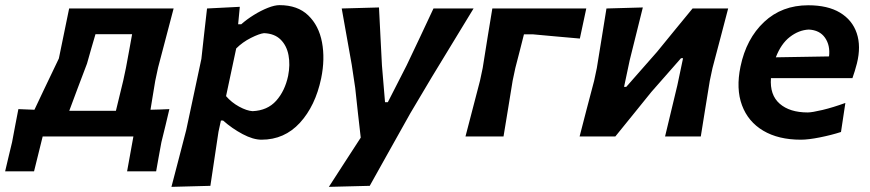

<svg xmlns="http://www.w3.org/2000/svg" viewBox="-96 -531 3384 747"><path d="M-76 135.5Q-69.5 107 -62.5 78.2Q-55.5 49.5 -49 22Q-43 -10 -36.8 -42.8Q-30.5 -75.5 -24.5 -106.5Q-9 -106 6.8 -105.2Q22.5 -104.5 38 -104Q50 -129.5 73.2 -178.5Q96.5 -227.5 133 -303.5Q144.5 -360 154.2 -406.5Q164 -453 173 -498H579.5Q565 -443.5 551.5 -391.5Q538 -339.5 519 -268L508 -216.5Q502.5 -183.5 498 -156.2Q493.5 -129 489.5 -104Q508 -104.5 526.5 -105Q545 -105.5 563 -106.5Q556 -75.5 547.8 -42.5Q539.5 -9.5 532 22Q526.5 51 521.5 79.2Q516.5 107.5 511.5 135.5H398.5L423 0H70L36.5 135.5ZM242.5 -283.5Q225.5 -239 206.5 -188.5Q187.5 -138 173.5 -100H355Q367 -150 383.5 -217.5L394 -267Q401 -305.5 407 -337.2Q413 -369 418 -398H275.5Q267.5 -371.5 259.5 -343.5Q251.5 -315.5 242.5 -283.5Z M571 196Q585 142 598.8 89.5Q612.5 37 628.5 -25L687.5 -302Q693 -350 698.2 -398.8Q703.5 -447.5 709.5 -498L837 -504.5L830.5 -436.5H842.5Q864.5 -456 892 -473Q919.5 -490 946 -500.5Q972.5 -511 991.5 -511Q1062 -511 1103.2 -471.2Q1144.5 -431.5 1156.8 -366.5Q1169 -301.5 1153.5 -226Q1131 -119 1070.8 -53.2Q1010.5 12.5 921.5 12.5Q889 12.5 848 -9.2Q807 -31 772 -62H763.5L754 -18Q745.5 39 738 88.5Q730.5 138 722.5 192ZM886.5 -98.5Q944.5 -101 978.5 -139Q1012.5 -177 1025 -236Q1033.5 -279 1026.5 -316.2Q1019.5 -353.5 995.8 -377Q972 -400.5 931 -402Q913 -400 880.2 -383.5Q847.5 -367 823 -342.5L783.5 -157Q804.5 -132.5 834.2 -116.2Q864 -100 886.5 -98.5Z M1183.5 196Q1213.5 149.5 1245 100.8Q1276.5 52 1307.5 4.5Q1302 -43.5 1296.5 -92Q1291 -140.5 1286 -189L1272.5 -279Q1263 -332.5 1253 -388.5Q1243 -444.5 1233.5 -498L1378.5 -502Q1381.5 -444.5 1384.2 -389.5Q1387 -334.5 1390 -276.5L1402 -133.5H1413L1486 -276.5Q1513 -333 1538.8 -387.8Q1564.5 -442.5 1590.5 -498H1746.5Q1722 -457.5 1699 -420Q1676 -382.5 1649 -337.8Q1622 -293 1584 -231L1500.5 -90.5Q1447 5 1409.8 71.5Q1372.5 138 1342.5 192Z M1715 0Q1729 -53.5 1742.2 -104.5Q1755.5 -155.5 1771.5 -217L1782 -266.5Q1793.5 -339.5 1802 -391.8Q1810.5 -444 1819.5 -498H2185L2160 -381Q2114.5 -385 2067.2 -389.2Q2020 -393.5 1976.5 -397.5H1942.5Q1935.5 -368.5 1927.2 -337Q1919 -305.5 1909 -266.5L1898.5 -217Q1888.5 -155 1880.2 -104.5Q1872 -54 1863 0Z M2159 0Q2173 -54.5 2186 -104.5Q2199 -154.5 2215.5 -216.5L2226 -266Q2237.5 -337.5 2246.2 -390.5Q2255 -443.5 2263.5 -498L2405 -502Q2392.5 -452.5 2381.2 -406.2Q2370 -360 2354 -297L2332 -193H2340.5L2460.5 -329.5Q2493.5 -370 2528.5 -412.8Q2563.5 -455.5 2598.5 -498H2737Q2723 -443.5 2709.2 -391.8Q2695.5 -340 2676 -266L2665.5 -216.5Q2655.5 -155 2647.2 -104Q2639 -53 2630.5 0H2491.5Q2503.5 -51 2514.8 -97.2Q2526 -143.5 2539.5 -200L2561.5 -304.5H2553.5L2438 -173Q2403.5 -130 2368.5 -87Q2333.5 -44 2298 0Z M3020 12.5Q2932.5 12.5 2873.5 -22.5Q2814.5 -57.5 2790.8 -121.5Q2767 -185.5 2785 -272Q2807.5 -380.5 2876.8 -445.5Q2946 -510.5 3048.5 -510.5Q3124.5 -510.5 3172.2 -481.8Q3220 -453 3237.2 -402Q3254.5 -351 3238 -284.5Q3230 -253.5 3220.5 -227H2903.5Q2898.5 -161.5 2937.5 -127.5Q2976.5 -93.5 3046.5 -93.5Q3063 -93.5 3104 -103.2Q3145 -113 3193 -130.5L3176 -17.5Q3139 -5.5 3094 3.5Q3049 12.5 3020 12.5ZM3050.5 -416Q3011.5 -414 2977 -387.2Q2942.5 -360.5 2922.5 -308L3129.5 -311.5Q3134.5 -354.5 3113.8 -384.2Q3093 -414 3050.5 -416Z"/></svg>

Font: Commissioner Loud SemiBold
Style: Italic
Weight: 600
Italic angle: -12°
Designer: Kostas Bartsokas
Foundry: Kostas Bartsokas
Version: Version 1.000; ttfautohint (v1.8.3)